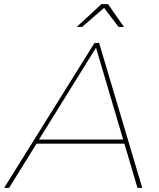

<svg xmlns="http://www.w3.org/2000/svg" viewBox="-62 -906 768 926"><path d="M536 -776H510L440 -868L334 -776H308L427 -886H459ZM601 0 538 -213H114L-18 0H-42L394 -699H416L624 0ZM126 -233H532L401 -676Z"/></svg>

Font: TypoPRO Montserrat
Style: Italic
Weight: 250
Italic angle: -11.3°
Designer: Julieta Ulanovsky
Foundry: Julieta Ulanovsky
Version: Version 6.001